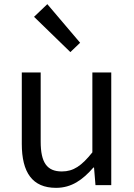

<svg xmlns="http://www.w3.org/2000/svg" viewBox="-20 -892 647 925"><path d="M319 -641 366 -686 208 -872 144 -811ZM250 13C325 13 379 -26 430 -85H433L440 0H516V-543H425V-158C373 -93 334 -66 278 -66C206 -66 176 -109 176 -210V-543H85V-199C85 -61 136 13 250 13Z"/></svg>

Font: Noto Sans JP
Style: Regular
Weight: 400
Designer: Ryoko NISHIZUKA  (kana, bopomofo & ideographs); Paul D. Hunt (Latin, Greek & Cyrillic); Sandoll Communications , Soo-you
Foundry: Adobe
Version: Version 2.002;hotconv 1.0.116;makeotfexe 2.5.65601